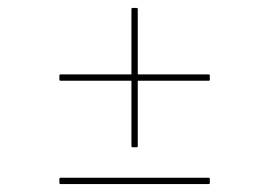

<svg xmlns="http://www.w3.org/2000/svg" viewBox="-20 -557 640 485"><path d="M315 -185Q312 -185 312 -188V-353H133Q130 -353 130 -356V-366Q130 -369 133 -369H312V-534Q312 -537 315 -537H325Q328 -537 328 -534V-369H507Q510 -369 510 -366V-356Q510 -353 507 -353H328V-188Q328 -185 325 -185ZM133 -92Q130 -92 130 -95V-105Q130 -108 133 -108H507Q510 -108 510 -105V-95Q510 -92 507 -92Z"/></svg>

Font: Sofia Sans Hairline
Style: Italic
Weight: 1
Italic angle: -9°
Designer: Botio Nikoltchev, Ani Petrova
Foundry: lettersoup
Version: Version 4.102